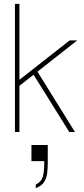

<svg xmlns="http://www.w3.org/2000/svg" viewBox="-20 -680 432 989"><path d="M57 0V-660H80V-269L339 -472H378L173 -311L366 0H337L153 -295L80 -238V0ZM164 289V271Q192 257 200 232Q208 207 208 158V150H142V67H226V158Q226 182 223.5 208.5Q221 235 208 256.5Q195 278 164 289Z"/></svg>

Font: Lil Grotesk Thin
Style: Regular
Weight: 100
Designer: Bastien Sozeau
Foundry: NBR — Bastien Sozeau
Version: Version 3.003; ttfautohint (v1.8.4.7-5d5b);gftools[0.9.33]